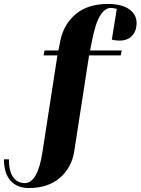

<svg xmlns="http://www.w3.org/2000/svg" viewBox="-150 -735 710 970"><path d="M-130 70H-105Q-105 131 -83 160.5Q-61 190 -25 190Q41 190 65 30L140 -455H70L75 -480H145L155 -530Q172 -613 233 -664Q294 -715 395 -715Q466 -715 503 -688Q540 -661 540 -620Q540 -578 517 -554Q494 -530 455 -530Q441 -530 427 -532L415 -535L440 -690L431 -692Q427 -693 422 -694Q417 -695 410 -695Q381 -695 357 -658Q333 -621 315 -530L305 -480H465L460 -455H300L225 30Q212 112 152.5 163.5Q93 215 -5 215Q-63 215 -96.5 178Q-130 141 -130 70Z"/></svg>

Font: Yeseva One
Style: Regular
Weight: 400
Designer: Jovanny Lemonad
Foundry: Jovanny Lemonad
Version: Version 2.000